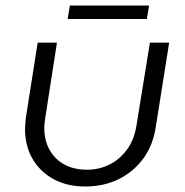

<svg xmlns="http://www.w3.org/2000/svg" viewBox="-20 -665 672 698"><path d="M595 -510 547 -208Q537 -137 500.5 -88Q464 -39 410 -13Q356 13 290 13Q223 13 173.5 -14.5Q124 -42 97.5 -89Q71 -136 71 -195Q71 -204 72 -215.5Q73 -227 74 -237L117 -510H187L144 -233Q143 -225 142 -216.5Q141 -208 141 -200Q141 -133 182.5 -90.5Q224 -48 297 -48Q339 -48 376.5 -66Q414 -84 441.5 -121Q469 -158 477 -214L525 -510ZM226 -596 234 -645H522L514 -596Z"/></svg>

Font: MuseoModerno Light
Style: Italic
Weight: 300
Italic angle: -9°
Designer: Pablo Cosgaya, Héctor Gatti, Marcela Romero, and the Authors of The MuseoModerno Project.
Foundry: Omnibus-Type Team
Version: Version 1.003